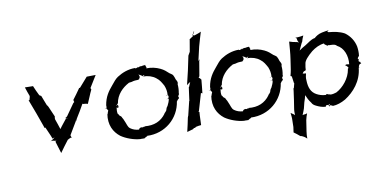

<svg xmlns="http://www.w3.org/2000/svg" viewBox="-76 -834 2439 1245"><g transform="rotate(-10 1143.0 -212.0)"><path d="M111 -450C118 -429 124 -410 132 -390C132 -388 132 -385 131 -382L127 -368V-365C126 -365 124 -364 123 -363C122 -363 120 -362 119 -362C120 -361 122 -360 122 -359C145 -300 167 -239 188 -179C189 -178 189 -172 188 -171C189 -172 194 -171 196 -170H197C207 -145 221 -118 230 -92H231C231 -93 235 -95 237 -95C239 -96 242 -96 244 -97C237 -91 224 -81 216 -78V-77C230 -82 240 -74 253 -74C250 -73 247 -71 245 -69L269 9V10C287 -16 307 -42 326 -67L337 -73C341 -76 351 -79 355 -77V-78C352 -79 348 -88 348 -93L398 -177C398 -178 399 -179 398 -180C399 -180 400 -180 401 -181C402 -181 404 -182 404 -181L405 -182C404 -182 404 -184 404 -185L408 -193C426 -221 445 -254 460 -281C462 -279 469 -277 474 -278C481 -278 489 -276 493 -274L495 -275C508 -302 518 -332 533 -362L529 -372C545 -398 561 -425 577 -450H576C556 -449 539 -449 519 -449H518L462 -385C461 -384 458 -385 457 -386H456C457 -385 455 -382 454 -381C439 -359 422 -336 406 -315V-314C407 -314 407 -311 408 -310V-308C408 -306 409 -302 410 -301C409 -301 404 -297 403 -296L348 -218C345 -214 338 -210 334 -209V-208C338 -209 347 -208 350 -204C346 -205 342 -206 340 -207C324 -186 306 -166 291 -144C283 -166 277 -190 268 -212L267 -216L268 -218V-225C268 -226 269 -231 270 -231L269 -232C260 -253 249 -277 240 -299L235 -308C234 -308 234 -309 234 -309L233 -310H232C224 -332 214 -354 206 -377L204 -378L194 -384C183 -406 173 -428 164 -450C164 -450 164 -449 164 -449C145 -449 130 -450 111 -450Z M597 -222C597 -222 597 -223 598 -223H597ZM598 -223C599 -224 601 -224 602 -224C603 -225 606 -226 608 -226V-225C607 -224 604 -223 602 -223ZM610 -244C610 -237 611 -233 610 -229H609C609 -229 608 -228 608 -226C608 -226 609 -226 609 -226C609 -226 608 -225 608 -225C608 -223 610 -219 614 -214C615 -214 617 -213 617 -213C616 -213 615 -210 617 -210C617 -209 617 -209 618 -209L617 -208C608 -188 610 -181 609 -185C609 -186 609 -188 608 -189C596 -116 624 -66 665 -34C698 -11 748 7 789 10C796 9 806 10 806 10C806 10 813 10 816 9H818C823 6 828 3 832 1C834 0 836 2 836 1C837 0 837 -2 837 -3C956 2 1050 -80 1066 -190C1066 -190 1066 -189 1067 -190C1081 -213 1088 -200 1080 -221C1079 -223 1086 -227 1087 -233L1088 -239H1087C1091 -259 1092 -279 1090 -298C1095 -310 1093 -314 1083 -332C1080 -343 1076 -353 1071 -362C1065 -369 1057 -373 1050 -378C1036 -391 1020 -406 998 -416C971 -429 940 -436 908 -435C909 -436 910 -440 910 -442C910 -444 907 -443 906 -453V-454H905C903 -456 900 -458 898 -460V-459C899 -458 899 -457 900 -457C894 -458 882 -455 876 -454H875C875 -455 874 -455 873 -455C872 -457 863 -451 858 -451V-452L856 -451C857 -451 857 -450 858 -449C858 -448 855 -448 853 -451L854 -456C854 -455 854 -454 853 -453C853 -454 852 -454 852 -455V-452C847 -447 839 -446 837 -448C837 -449 836 -450 836 -450C788 -450 750 -434 717 -413C699 -401 688 -385 671 -365C643 -332 619 -300 610 -244ZM612 -214H614C613 -214 612 -215 612 -215C612 -215 612 -214 612 -214ZM674 -218C676 -217 680 -216 682 -215C688 -214 690 -229 683 -234C681 -235 681 -236 680 -237C681 -239 683 -241 687 -243C696 -300 737 -339 778 -361C777 -362 786 -364 799 -365C814 -370 829 -371 844 -371H845C849 -376 857 -379 856 -392C855 -396 853 -402 851 -406C853 -403 857 -401 861 -399C871 -396 873 -389 873 -389C873 -389 877 -391 878 -392C895 -400 887 -391 879 -387V-386C910 -387 940 -377 961 -360C983 -344 992 -325 1004 -304C1012 -284 1016 -263 1014 -241C1014 -241 1013 -240 1013 -240C1013 -240 1014 -239 1014 -239C1021 -236 1020 -222 1011 -217C1014 -216 1017 -216 1017 -215C1015 -200 1008 -185 1001 -171C990 -159 991 -150 988 -144C984 -138 979 -132 973 -127V-125C941 -81 894 -60 831 -67C831 -67 834 -65 837 -64C835 -64 831 -64 829 -65C828 -65 821 -65 820 -61C815 -67 795 -64 793 -52C771 -53 752 -60 737 -71C721 -83 723 -96 704 -137C701 -142 697 -148 695 -154C691 -160 681 -162 679 -172C677 -174 676 -176 674 -177C671 -190 672 -204 674 -218ZM678 -236C679 -234 679 -232 679 -230L680 -228V-226H679C677 -227 675 -232 678 -236ZM790 23 806 15C800 18 793 21 790 23ZM806 15 818 9C820 9 822 8 825 7ZM904 -458 905 -456V-459ZM905 -456 907 -454C908 -453 908 -453 906 -454C906 -455 905 -455 905 -456ZM1000 -211C1001 -211 1002 -212 1003 -213C1002 -212 1000 -212 1000 -211ZM1005 -237C1006 -237 1010 -239 1013 -240C1012 -240 1010 -239 1008 -239C1000 -239 1001 -235 1005 -237ZM1003 -213C1004 -214 1006 -216 1006 -218C1006 -218 1007 -218 1010 -217C1009 -216 1005 -215 1003 -213Z M1098 16 1099 17C1110 14 1125 9 1138 6C1140 5 1144 1 1145 -1C1146 -1 1148 0 1149 0C1150 0 1153 0 1153 1H1154C1152 -1 1156 -4 1157 -5C1168 -8 1182 -10 1194 -11C1196 -39 1195 -68 1198 -97C1196 -98 1194 -98 1192 -98C1194 -100 1195 -103 1196 -104L1228 -213C1229 -214 1229 -215 1229 -216C1230 -215 1231 -215 1232 -215L1238 -212V-213C1242 -242 1244 -272 1247 -301L1240 -310C1238 -312 1233 -316 1231 -316C1233 -317 1238 -324 1238 -326L1254 -421C1255 -425 1257 -429 1259 -431L1258 -432C1256 -429 1252 -426 1249 -424L1270 -515C1278 -547 1289 -578 1297 -607V-608C1283 -600 1266 -596 1252 -591C1250 -593 1243 -596 1241 -596C1247 -600 1254 -613 1255 -619H1254C1254 -618 1251 -615 1250 -613L1243 -600C1242 -599 1238 -596 1237 -596V-595C1240 -595 1244 -593 1246 -591L1219 -573L1218 -574C1214 -547 1209 -519 1204 -492L1191 -469L1171 -374C1164 -343 1156 -311 1149 -282H1150C1155 -288 1165 -294 1173 -299C1171 -296 1169 -291 1168 -288L1161 -270C1161 -270 1159 -267 1158 -267C1155 -241 1151 -212 1147 -186C1147 -185 1147 -184 1148 -183C1147 -182 1146 -180 1145 -179L1122 -84C1122 -84 1121 -82 1120 -82V-79L1118 -75C1112 -44 1105 -13 1098 16Z M1281 -222C1281 -222 1281 -223 1282 -223H1281ZM1282 -223C1283 -224 1285 -224 1286 -224C1287 -225 1290 -226 1292 -226V-225C1291 -224 1288 -223 1286 -223ZM1294 -244C1294 -237 1295 -233 1294 -229H1293C1293 -229 1292 -228 1292 -226C1292 -226 1293 -226 1293 -226C1293 -226 1292 -225 1292 -225C1292 -223 1294 -219 1298 -214C1299 -214 1301 -213 1301 -213C1300 -213 1299 -210 1301 -210C1301 -209 1301 -209 1302 -209L1301 -208C1292 -188 1294 -181 1293 -185C1293 -186 1293 -188 1292 -189C1280 -116 1308 -66 1349 -34C1382 -11 1432 7 1473 10C1480 9 1490 10 1490 10C1490 10 1497 10 1500 9H1502C1507 6 1512 3 1516 1C1518 0 1520 2 1520 1C1521 0 1521 -2 1521 -3C1640 2 1734 -80 1750 -190C1750 -190 1750 -189 1751 -190C1765 -213 1772 -200 1764 -221C1763 -223 1770 -227 1771 -233L1772 -239H1771C1775 -259 1776 -279 1774 -298C1779 -310 1777 -314 1767 -332C1764 -343 1760 -353 1755 -362C1749 -369 1741 -373 1734 -378C1720 -391 1704 -406 1682 -416C1655 -429 1624 -436 1592 -435C1593 -436 1594 -440 1594 -442C1594 -444 1591 -443 1590 -453V-454H1589C1587 -456 1584 -458 1582 -460V-459C1583 -458 1583 -457 1584 -457C1578 -458 1566 -455 1560 -454H1559C1559 -455 1558 -455 1557 -455C1556 -457 1547 -451 1542 -451V-452L1540 -451C1541 -451 1541 -450 1542 -449C1542 -448 1539 -448 1537 -451L1538 -456C1538 -455 1538 -454 1537 -453C1537 -454 1536 -454 1536 -455V-452C1531 -447 1523 -446 1521 -448C1521 -449 1520 -450 1520 -450C1472 -450 1434 -434 1401 -413C1383 -401 1372 -385 1355 -365C1327 -332 1303 -300 1294 -244ZM1296 -214H1298C1297 -214 1296 -215 1296 -215C1296 -215 1296 -214 1296 -214ZM1358 -218C1360 -217 1364 -216 1366 -215C1372 -214 1374 -229 1367 -234C1365 -235 1365 -236 1364 -237C1365 -239 1367 -241 1371 -243C1380 -300 1421 -339 1462 -361C1461 -362 1470 -364 1483 -365C1498 -370 1513 -371 1528 -371H1529C1533 -376 1541 -379 1540 -392C1539 -396 1537 -402 1535 -406C1537 -403 1541 -401 1545 -399C1555 -396 1557 -389 1557 -389C1557 -389 1561 -391 1562 -392C1579 -400 1571 -391 1563 -387V-386C1594 -387 1624 -377 1645 -360C1667 -344 1676 -325 1688 -304C1696 -284 1700 -263 1698 -241C1698 -241 1697 -240 1697 -240C1697 -240 1698 -239 1698 -239C1705 -236 1704 -222 1695 -217C1698 -216 1701 -216 1701 -215C1699 -200 1692 -185 1685 -171C1674 -159 1675 -150 1672 -144C1668 -138 1663 -132 1657 -127V-125C1625 -81 1578 -60 1515 -67C1515 -67 1518 -65 1521 -64C1519 -64 1515 -64 1513 -65C1512 -65 1505 -65 1504 -61C1499 -67 1479 -64 1477 -52C1455 -53 1436 -60 1421 -71C1405 -83 1407 -96 1388 -137C1385 -142 1381 -148 1379 -154C1375 -160 1365 -162 1363 -172C1361 -174 1360 -176 1358 -177C1355 -190 1356 -204 1358 -218ZM1362 -236C1363 -234 1363 -232 1363 -230L1364 -228V-226H1363C1361 -227 1359 -232 1362 -236ZM1474 23 1490 15C1484 18 1477 21 1474 23ZM1490 15 1502 9C1504 9 1506 8 1509 7ZM1588 -458 1589 -456V-459ZM1589 -456 1591 -454C1592 -453 1592 -453 1590 -454C1590 -455 1589 -455 1589 -456ZM1684 -211C1685 -211 1686 -212 1687 -213C1686 -212 1684 -212 1684 -211ZM1689 -237C1690 -237 1694 -239 1697 -240C1696 -240 1694 -239 1692 -239C1684 -239 1685 -235 1689 -237ZM1687 -213C1688 -214 1690 -216 1690 -218C1690 -218 1691 -218 1694 -217C1693 -216 1689 -215 1687 -213Z M1850 -444C1847 -409 1845 -369 1839 -331L1829 -264C1827 -251 1823 -235 1820 -224V-223C1822 -224 1827 -221 1828 -219L1834 -176C1834 -175 1835 -174 1836 -174C1834 -164 1831 -154 1828 -143C1828 -142 1826 -142 1826 -142H1825C1824 -131 1823 -120 1821 -109L1815 -66L1807 -15C1804 1 1804 19 1805 32C1801 24 1786 19 1780 12L1779 13C1780 26 1783 43 1782 59L1781 105L1776 140C1789 149 1802 159 1813 169C1814 169 1816 172 1816 172C1816 171 1818 171 1819 171C1834 176 1848 185 1857 195V194C1857 181 1857 164 1860 148L1871 76C1874 62 1879 45 1884 33H1883C1881 35 1873 37 1868 37C1864 37 1857 38 1853 40C1858 28 1865 12 1869 -1L1879 -41C1884 -55 1889 -70 1892 -85C1900 -66 1909 -47 1922 -31C1928 -18 1937 -12 1949 -6C1967 3 1987 11 2010 12H2011C2013 0 2017 4 2030 3C2030 3 2028 4 2028 4C2028 4 2029 4 2030 4L2031 3C2034 2 2038 1 2041 -1C2040 1 2038 4 2038 7C2045 9 2052 11 2055 13C2056 13 2056 14 2056 15H2057C2085 14 2114 4 2142 -12C2200 -49 2257 -112 2265 -200L2267 -201V-202C2266 -206 2271 -223 2280 -223C2282 -223 2285 -222 2286 -221V-222C2281 -222 2283 -235 2282 -235C2280 -236 2276 -238 2273 -239C2269 -248 2276 -254 2281 -259C2279 -258 2277 -256 2275 -255C2269 -252 2268 -257 2271 -264C2272 -267 2278 -273 2280 -275C2283 -296 2282 -317 2279 -337C2271 -376 2249 -410 2216 -434C2183 -452 2150 -457 2111 -461V-462H2110C2110 -462 2108 -465 2105 -465V-466C2108 -469 2113 -471 2116 -473C2101 -472 2085 -469 2070 -466C2045 -461 2028 -448 2019 -440L2018 -438C2017 -438 2018 -439 2017 -439C1989 -433 1974 -417 1950 -403C1936 -395 1920 -386 1907 -376C1913 -389 1922 -407 1929 -423L1933 -429C1936 -442 1942 -456 1947 -467V-468C1935 -466 1920 -463 1907 -463C1903 -462 1899 -463 1897 -465L1895 -464C1898 -463 1901 -459 1902 -455L1904 -443C1905 -438 1909 -433 1912 -428C1907 -431 1901 -433 1896 -434H1895C1880 -436 1863 -441 1851 -445ZM1900 -222C1908 -244 1916 -237 1924 -244C1925 -258 1926 -271 1929 -283C1930 -305 1955 -331 1987 -358C2012 -377 2040 -391 2070 -394C2070 -391 2074 -386 2077 -384C2081 -381 2082 -386 2087 -376L2086 -374C2087 -375 2094 -379 2100 -378H2101V-377C2114 -376 2140 -379 2151 -364C2194 -343 2215 -288 2208 -232C2207 -233 2201 -234 2198 -234C2193 -234 2189 -236 2187 -234C2185 -232 2181 -232 2179 -232C2182 -231 2186 -228 2189 -225C2203 -211 2201 -213 2195 -205C2195 -205 2196 -206 2196 -206C2196 -206 2194 -205 2194 -205V-201C2185 -145 2141 -91 2094 -67C2082 -63 2069 -60 2055 -60C2055 -61 2052 -62 2051 -62C2035 -63 2035 -71 2027 -66V-65C2026 -64 2025 -64 2024 -63C2000 -64 1980 -71 1964 -80C1931 -98 1918 -131 1917 -177C1915 -192 1918 -209 1922 -223V-224C1913 -220 1905 -230 1900 -222ZM2027 -65C2027 -64 2027 -64 2026 -64C2026 -64 2027 -65 2027 -65ZM2030 4H2031C2033 5 2035 6 2038 7V9C2036 17 2036 18 2030 5ZM2267 -199H2268V-200C2267 -200 2267 -199 2267 -199ZM2267 -201C2270 -204 2275 -206 2270 -202L2268 -200Z"/></g></svg>

Font: Charger Mayhem
Style: Obl
Weight: 400
Designer: Jasper
Foundry: Cannot Into Space Fonts
Version: Version 0.98